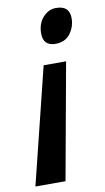

<svg xmlns="http://www.w3.org/2000/svg" viewBox="-123 -593 448 817"><g transform="rotate(-10 101.5 -184.5)"><path d="M238 -497Q238 -551 180 -551Q147 -551 123 -524Q99 -497 99 -455Q99 -401 152 -401Q194 -401 216 -430.5Q238 -460 238 -497ZM92 182 183 -320H86L-38 182Z"/></g></svg>

Font: Noto Sans Display Condensed
Style: Bold Italic
Weight: 700
Width: 3
Designer: Monotype Design team
Foundry: Monotype Imaging Inc.
Version: 1.000